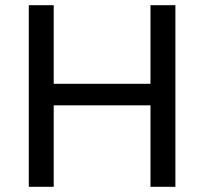

<svg xmlns="http://www.w3.org/2000/svg" viewBox="-20 -720 787 740"><path d="M91 0H187V-314H560V0H656V-700H560V-397H187V-700H91Z"/></svg>

Font: Chess Sans Medium
Style: Regular
Weight: 500
Designer: Wolf Bōese
Foundry: Wolf Bōese
Version: Version 7.223;Glyphs 3.3 (3306)